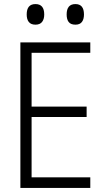

<svg xmlns="http://www.w3.org/2000/svg" viewBox="-20 -922 540 942"><path d="M80 0V-714H423V-663H135V-399H405V-348H135V-52H423V0ZM350 -801Q327 -801 317 -814Q307 -827 307 -851Q307 -902 350 -902Q392 -902 392 -851Q392 -828 382 -814.5Q372 -801 350 -801ZM154 -801Q132 -801 121.5 -814Q111 -827 111 -851Q111 -902 154 -902Q197 -902 197 -851Q197 -828 186.5 -814.5Q176 -801 154 -801Z"/></svg>

Font: Noto Sans Mono ExtraCondensed Light
Style: Regular
Weight: 300
Width: 2
Designer: Monotype Design Team
Foundry: Monotype Imaging Inc.
Version: Version 2.014; ttfautohint (v1.8.4.7-5d5b)